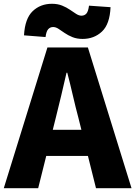

<svg xmlns="http://www.w3.org/2000/svg" viewBox="-28 -996 716 1016"><path d="M-8 0 223 -745H437L668 0H480L387 -372Q372 -428 357.5 -491Q343 -554 328 -611H324Q311 -553 296 -490.5Q281 -428 267 -372L174 0ZM149 -171V-309H509V-171ZM409 -790Q379 -790 355.5 -799.5Q332 -809 314 -821.5Q296 -834 281.5 -843.5Q267 -853 253 -853Q238 -853 227.5 -842Q217 -831 213 -800L99 -809Q104 -898 145 -937Q186 -976 247 -976Q277 -976 300.5 -966.5Q324 -957 342 -944.5Q360 -932 375 -922.5Q390 -913 403 -913Q419 -913 429 -924Q439 -935 443 -966L557 -958Q553 -868 511.5 -829Q470 -790 409 -790Z"/></svg>

Font: Noto Sans JP Thin Black
Style: Regular
Weight: 900
Version: Version 2.004-H2;hotconv 1.0.118;makeotfexe 2.5.65603